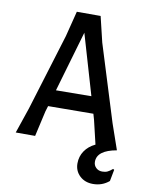

<svg xmlns="http://www.w3.org/2000/svg" viewBox="-102 -823 861 1112"><g transform="rotate(10 328.5 -267.0)"><path d="M630 114 617 182Q577 216 523 216Q475 216 444.5 187Q414 158 414 114Q414 73 436 40.5Q458 8 498 -11L465 -150L455 -185L189 -183L179 -150L145 0H31L82 -150L220 -600L258 -750H398L434 -600L574 -150L626 0Q512 20 512 87Q512 108 526.5 122Q541 136 563 136Q581 136 594 130Q607 124 623 110ZM426 -283 322 -638 218 -281Z"/></g></svg>

Font: Farro
Style: Regular
Weight: 400
Designer: Aceler Chua
Foundry: Grayscale Limited
Version: Version 1.101